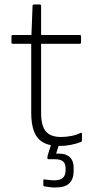

<svg xmlns="http://www.w3.org/2000/svg" viewBox="-20 -638 428 855"><path d="M244 12Q200 12 172.5 -3.5Q145 -19 132 -51.5Q119 -84 119 -136V-443H37Q31 -443 31 -449V-476Q31 -482 37 -482H120L125 -612Q126 -618 132 -618H157Q163 -618 163 -612V-482H335Q341 -482 341 -476V-449Q341 -443 335 -443H163V-136Q163 -78 184 -53Q205 -28 252 -28Q274 -28 297.5 -32.5Q321 -37 338 -46Q345 -49 345 -41V-13Q345 -8 341 -6Q321 2 296 7Q271 12 244 12ZM226 197Q215 197 202.5 195.5Q190 194 178 192Q173 191 173 187V166Q173 160 178 161Q187 162 198.5 163.5Q210 165 222 165Q250 165 261 153Q272 141 272 122V111Q272 91 261 81Q250 71 223 71H196Q191 71 191 66Q191 63 191.5 58.5Q192 54 193 52L212 -9Q214 -13 217 -13H244Q250 -13 247 -8L230 46H243Q274 46 291 62Q308 78 308 110V123Q308 159 289 178Q270 197 226 197Z"/></svg>

Font: Sofia Sans ExtraLight
Style: Regular
Weight: 250
Version: Version 4.100-B